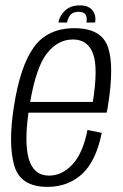

<svg xmlns="http://www.w3.org/2000/svg" viewBox="-20 -708 470 732"><path d="M161 4.5Q57.5 4.5 34.2 -77.2Q11 -159 32.5 -298.5Q56.5 -455.5 109 -528Q161.5 -600.5 263.5 -600.5Q366.5 -600.5 391.5 -528.8Q416.5 -457 391 -301Q389 -288 386.5 -278.5H88.5Q72.5 -162.5 89.5 -103Q108 -38.5 167 -38.5Q217 -38.5 256.8 -81.8Q296.5 -125 313.5 -212.5L368 -201.5Q346 -93 292.5 -44.2Q239 4.5 161 4.5ZM95 -319.5H334Q354.5 -449.5 335 -502.5Q315 -557.5 258 -557.5Q199.5 -557.5 157.5 -502.5Q118 -451 95 -319.5ZM284.5 -687.5Q318 -687.5 332.8 -668.2Q347.5 -649 342.5 -622H309.5Q313 -641 306.2 -652Q299.5 -663 280 -663Q259 -663 249 -651.8Q239 -640.5 235.5 -622H202.5Q207.5 -649 228.5 -668.2Q249.5 -687.5 284.5 -687.5Z"/></svg>

Font: Anybody Light
Style: Italic
Weight: 300
Italic angle: -10°
Designer: Tyler Finck
Foundry: Etcetera Type Company
Version: Version 1.010; ttfautohint (v1.8.3) -l 8 -r 50 -G 200 -x 14 